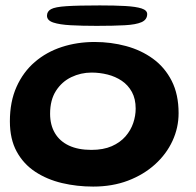

<svg xmlns="http://www.w3.org/2000/svg" viewBox="-20 -662 724 709"><path d="M324 27Q264 27 209 14Q154 1 110.5 -27.5Q67 -56 41.8 -102Q16.5 -148 16.5 -214Q16.5 -286.5 41 -341.2Q65.5 -396 108.5 -433Q151.5 -470 208.2 -488.5Q265 -507 329.5 -507Q389.5 -507 445.2 -492Q501 -477 544.8 -445.2Q588.5 -413.5 614 -363.5Q639.5 -313.5 639.5 -244Q639.5 -190.5 617 -141.8Q594.5 -93 552.5 -55Q510.5 -17 452.8 5Q395 27 324 27ZM317.5 -108.5Q361.5 -108.5 392.8 -122.2Q424 -136 443.5 -158.5Q463 -181 472 -207.8Q481 -234.5 481 -261Q481 -297 467 -322.5Q453 -348 429.5 -363.8Q406 -379.5 377 -386.8Q348 -394 318 -394Q278.5 -394 243.5 -377.2Q208.5 -360.5 186.8 -326.8Q165 -293 165 -242Q165 -200.5 182.8 -170.5Q200.5 -140.5 234.5 -124.5Q268.5 -108.5 317.5 -108.5ZM337 -566.5Q282.5 -566.5 241.2 -568.8Q200 -571 176.8 -578.8Q153.5 -586.5 153.5 -604Q153.5 -620 168.5 -628.2Q183.5 -636.5 225.5 -639.2Q267.5 -642 348.5 -642Q404 -642 443 -639.8Q482 -637.5 502.8 -630.8Q523.5 -624 523.5 -610Q523.5 -589.5 502.8 -580.2Q482 -571 440.8 -568.8Q399.5 -566.5 337 -566.5Z"/></svg>

Font: Gluten Medium
Style: Regular
Weight: 500
Designer: Tyler Finck
Foundry: Etcetera Type Company
Version: Version 1.300